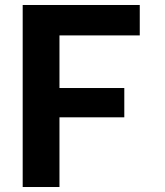

<svg xmlns="http://www.w3.org/2000/svg" viewBox="-20 -750 660 770"><path d="M218.5 0V-279.5H478.5V-397H218.5V-608H540.5V-730H71V0Z"/></svg>

Font: Monaspace Neon
Style: Bold
Weight: 700
Designer: Riley Cran & the Lettermatic Team
Foundry: Lettermatic
Version: Version 1.200 (Monaspace Neon)